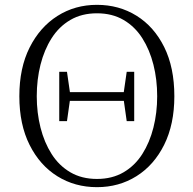

<svg xmlns="http://www.w3.org/2000/svg" viewBox="-20 -759 800 794"><path d="M225 -258V-462H257L270 -372V-350L257 -258ZM504 -258 491 -350V-372L504 -462H535V-258ZM381 15Q290 15 217.5 -30Q145 -75 102.5 -159.5Q60 -244 60 -361Q60 -478 102.5 -562.5Q145 -647 217.5 -693Q290 -739 381 -739Q472 -739 544.5 -694Q617 -649 659 -564.5Q701 -480 701 -361Q701 -245 659 -160.5Q617 -76 544.5 -30.5Q472 15 381 15ZM381 -19Q444 -19 491 -46.5Q538 -74 568.5 -122Q599 -170 614.5 -231.5Q630 -293 630 -361Q630 -430 614.5 -491.5Q599 -553 568.5 -601Q538 -649 491 -676.5Q444 -704 381 -704Q318 -704 271 -676.5Q224 -649 193.5 -601Q163 -553 147.5 -491.5Q132 -430 132 -361Q132 -293 147.5 -231.5Q163 -170 193.5 -122Q224 -74 271 -46.5Q318 -19 381 -19ZM247 -342V-378H513V-342Z"/></svg>

Font: Source Han Serif JP VF
Style: Regular
Weight: 250
Designer: Ryoko NISHIZUKA 西塚涼子 (kana & ideographs); Frank Grießhammer (Latin, Greek & Cyrillic); Wenlong ZHANG 张文龙 (bopomofo); San
Foundry: Adobe
Version: Version 2.001;hotconv 1.1.0;makeotfexe 2.6.0